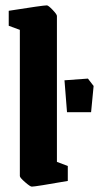

<svg xmlns="http://www.w3.org/2000/svg" viewBox="-20 -677 365 708"><path d="M97.2 11.2Q91.3 11.2 72.3 -5.4Q53.2 -22 53.2 -27.8V-566.9L12.2 -582V-637.2Q138.7 -657.2 152.8 -657.2Q158.2 -657.2 174.1 -640.6Q189.9 -624 189.9 -618.2V-80.1L230 -64.9V-9.8Q110.4 11.2 97.2 11.2ZM227.1 -263.2 217.8 -380.9 304.2 -387.2 325.2 -359.9 315.9 -263.2Z"/></svg>

Font: Grenze
Style: Bold
Weight: 700
Designer: Renata Polastri
Foundry: Omnibus-Type
Version: Version 1.002;PS 001.002;hotconv 1.0.88;makeotf.lib2.5.64775